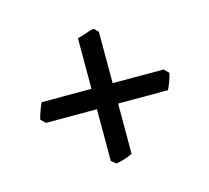

<svg xmlns="http://www.w3.org/2000/svg" viewBox="-63 -521 535 491"><g transform="rotate(-15 205.0 -275.0)"><path d="M380 -290Q378 -280 373.5 -268Q369 -256 365 -248H42L30 -260Q35 -280 45 -302H368ZM233 -115Q213 -105 189 -101L177 -111V-436Q187 -438 199 -442.5Q211 -447 222 -449L233 -438Z"/></g></svg>

Font: ChillKai
Style: Regular
Weight: 400
Designer: ChillType
Foundry: 寒蝉字型
Version: Version 2.000